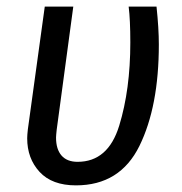

<svg xmlns="http://www.w3.org/2000/svg" viewBox="-20 -547 550 579"><path d="M459 -413Q459 -226 400.5 -107Q342 12 209 12Q137 12 99.5 -28.5Q62 -69 62 -130Q62 -139 64 -157L115 -527H201L151 -156Q149 -138 149 -132Q149 -97 165.5 -78Q182 -59 214 -59Q306 -59 339.5 -168Q373 -277 373 -419Q373 -487 368 -527H452Q459 -461 459 -413Z"/></svg>

Font: Fira Sans Condensed
Style: Italic
Weight: 400
Width: 3
Italic angle: -8°
Designer: bBox Type GmbH & Carrois Corporate GbR & Edenspiekermann AG
Foundry: bBox Type GmbH & Carrois Corporate GbR & Edenspiekermann AG
Version: Version 4.301